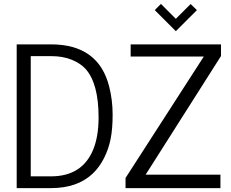

<svg xmlns="http://www.w3.org/2000/svg" viewBox="-20 -968 1190 988"><path d="M776.4 -916 808.1 -947.8 884.8 -871.1 960.9 -947.3 993.2 -916 884.8 -807.6ZM626 0V-52.2L1028.8 -677.2H652.3V-739.7H1117.2V-679.7L729.5 -69.3H1114.3V0ZM65.9 0V-739.7H242.2Q487.3 -739.7 542 -522Q559.6 -451.7 559.6 -378.4Q559.6 -305.2 549.3 -253.4Q539.1 -201.7 515.4 -154.5Q491.7 -107.4 456.1 -73.7Q377.4 0 242.2 0ZM138.2 -60.5H242.2Q401.9 -60.5 459 -196.8Q487.3 -265.1 487.3 -363.8Q487.3 -539.1 419.9 -613.8Q393.6 -642.6 348.4 -660.9Q303.2 -679.2 242.2 -679.2H138.2Z"/></svg>

Font: News Cycle
Style: Regular
Weight: 500
Version: Version 0.5.2